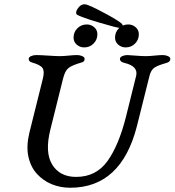

<svg xmlns="http://www.w3.org/2000/svg" viewBox="-20 -863 821 903"><path d="M517 -737Q376 -775 342 -794Q338 -797 338 -803Q338 -814 350 -828.5Q362 -843 378 -843Q385 -843 399 -837Q429 -825 485.5 -794Q542 -763 554 -750Q558 -745 558 -740Q558 -732 544 -732Q537 -732 517 -737ZM388 -748Q408 -748 423 -735Q438 -722 438 -702Q438 -676 420 -658Q402 -640 376 -640Q356 -640 341 -653Q326 -666 326 -686Q326 -712 344 -730Q362 -748 388 -748ZM583 -748Q603 -748 618 -735Q633 -722 633 -702Q633 -676 615 -658Q597 -640 571 -640Q551 -640 536 -653Q521 -666 521 -686Q521 -712 539 -730Q557 -748 583 -748ZM566 -567Q544 -572 544 -586Q544 -594 555 -599Q566 -604 579 -604Q586 -604 616 -601.5Q646 -599 666 -599Q684 -599 706.5 -601.5Q729 -604 746 -604Q759 -604 770 -599Q781 -594 781 -586Q781 -572 763 -567Q723 -556 706.5 -545Q690 -534 683 -506L624 -270Q550 20 310 20Q264 20 223.5 3.5Q183 -13 153.5 -45.5Q124 -78 113.5 -126.5Q103 -175 118 -238L182 -495Q190 -528 180 -543Q170 -558 131 -569Q115 -573 115 -586Q115 -594 126 -599Q137 -604 150 -604Q170 -604 206.5 -601.5Q243 -599 261 -599Q279 -599 302.5 -601.5Q326 -604 343 -604Q356 -604 367 -599Q378 -594 378 -586Q378 -572 363 -569Q318 -556 302 -543Q286 -530 277 -495L217 -254Q190 -147 225.5 -89Q261 -31 338 -31Q432 -31 485.5 -105.5Q539 -180 573 -316L620 -505Q632 -551 566 -567Z"/></svg>

Font: EB Garamond 08
Style: Italic
Weight: 400
Italic angle: -14°
Version: Version 0.016